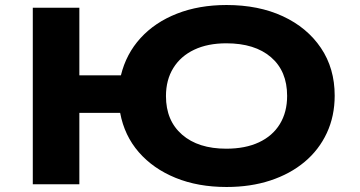

<svg xmlns="http://www.w3.org/2000/svg" viewBox="-20 -736 1437 767"><path d="M885 11Q771 11 681.5 -25.5Q592 -62 534.5 -128Q477 -194 460 -285H297V0H111V-705H297V-435H463Q484 -521 541.5 -584Q599 -647 687 -681.5Q775 -716 885 -716Q1013 -716 1110 -671Q1207 -626 1262 -544.5Q1317 -463 1317 -354Q1317 -272 1285.5 -204.5Q1254 -137 1196.5 -89Q1139 -41 1060 -15Q981 11 885 11ZM884 -142Q960 -142 1014.5 -167.5Q1069 -193 1098 -240.5Q1127 -288 1127 -353Q1127 -452 1062.5 -507.5Q998 -563 884 -563Q810 -563 756 -537.5Q702 -512 672.5 -464.5Q643 -417 643 -352Q643 -254 707.5 -198Q772 -142 884 -142Z"/></svg>

Font: Nunito Sans 7pt Expanded ExtraBold
Style: Regular
Weight: 800
Width: 7
Designer: Vernon Adams
Foundry: Vernon Adams
Version: Version 3.101;gftools[0.9.27]